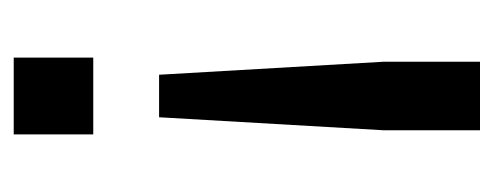

<svg xmlns="http://www.w3.org/2000/svg" viewBox="-240 -332 720 280"><g transform="rotate(-90 120.0 -192.0)"><path d="M151 -320H89L70 8V148H170V8ZM176 -532H64V-416H176Z"/></g></svg>

Font: Ronzino
Style: Regular
Weight: 400
Designer: Nunzio Mazzaferro
Foundry: Collletttivo
Version: Version 1.000;Glyphs 3.3 (3337)